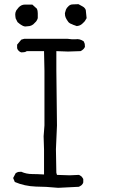

<svg xmlns="http://www.w3.org/2000/svg" viewBox="-20 -879 540 920"><path d="M259 21Q197 15 152 15Q97 13 51 -7L43 -26L55 -49Q61 -53 67 -55Q69 -55 74 -55.5Q79 -56 82 -56Q106 -45 135 -45Q156 -45 191 -43V-162L189 -226L193 -278V-540L191 -634H108Q106 -631 96 -629Q92 -628 82 -628Q76 -629 69 -636Q64 -641 62 -648V-665L82 -689L96 -693H304Q322 -690 343 -691Q362 -694 381 -681Q385 -673 386 -669Q386 -667 386.5 -662Q387 -657 387 -654Q382 -645 379 -643Q373 -637 366 -634L306 -632L250 -634V-542L253 -278L248 -164L250 -51L253 -41L314 -39L358 -41Q362 -40 371 -33Q378 -24 379 -21V-5Q378 1 371 8Q366 12 358 16ZM100 -752Q91 -753 81 -760Q77 -762 64 -773L55 -791Q53 -803 53 -811Q53 -819 58 -829Q65 -839 69 -843Q82 -857 99 -857H135L157 -837Q161 -828 161 -815V-792Q159 -784 153 -776Q149 -771 139 -762Q129 -755 121 -754Q107 -752 100 -752ZM348 -754Q344 -756 337 -758Q330 -760 327 -762Q316 -765 308 -773Q299 -785 295 -794Q291 -802 291 -816Q292 -820 296 -833Q300 -842 306 -847Q315 -858 329 -858Q337 -859 356 -859Q359 -857 366 -853.5Q373 -850 376 -848Q387 -842 391 -831L395 -792Q387 -776 379 -770Q369 -759 358 -756Z"/></svg>

Font: Yozai
Style: Regular
Weight: 400
Designer: LXGW / Y.OzVox
Foundry: LXGW / Y.OzVox
Version: Version 0.861;October 22, 2024